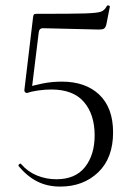

<svg xmlns="http://www.w3.org/2000/svg" viewBox="-20 -676 485 708"><path d="M70 -345 102 -613Q103 -620 105 -622.5Q107 -625 115 -625Q250 -625 294.5 -626.5Q339 -628 352.5 -633Q366 -638 374 -654Q374 -656 378 -656Q381 -656 383.5 -654.5Q386 -653 385 -651L372 -585Q369 -574 363.5 -570.5Q358 -567 345 -567L138 -572Q125 -572 123 -558L97 -346L80 -333Q75 -333 72 -336.5Q69 -340 70 -345ZM188 -15Q258 -15 293.5 -60Q329 -105 329 -177Q329 -254 289.5 -300Q250 -346 169 -346Q147 -346 121.5 -342.5Q96 -339 80 -333Q79 -333 79 -335Q79 -340 80.5 -345.5Q82 -351 83 -354Q102 -361 136.5 -368Q171 -375 208 -375Q296 -375 346.5 -326.5Q397 -278 397 -188Q397 -93 342 -40.5Q287 12 202 12Q155 12 118 -6.5Q81 -25 49 -63L48 -65Q48 -69 52 -71.5Q56 -74 58 -71Q82 -43 116 -29Q150 -15 188 -15Z"/></svg>

Font: Cormorant Infant
Style: Regular
Weight: 400
Designer: Christian Thalmann (Catharsis Fonts)
Foundry: Catharsis Fonts
Version: Version 4.000